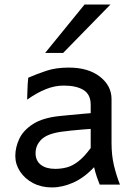

<svg xmlns="http://www.w3.org/2000/svg" viewBox="-20 -801 587 833"><path d="M463.9 -371.1V-180.7Q463.9 -127.9 474.1 -84.5Q484.4 -41 500.5 0H412.6Q407.7 -11.7 400.6 -32Q393.6 -52.2 388.2 -75.7Q345.2 -29.8 297.9 -8.8Q250.5 12.2 205.1 12.2Q159.2 12.2 123.3 -6.8Q87.4 -25.9 66.9 -57.1Q46.4 -88.4 46.4 -124.5Q46.4 -161.6 63.7 -198.7Q81.1 -235.8 123.8 -263.2Q166.5 -290.5 241.7 -297.9Q258.8 -299.8 286.1 -302.2Q313.5 -304.7 338.6 -307.1Q363.8 -309.6 373.5 -310.1V-346.7Q373.5 -391.1 342.5 -410.4Q311.5 -429.7 256.3 -429.7Q217.8 -429.7 179.2 -414.3Q140.6 -398.9 97.7 -368.7Q98.1 -379.4 98.6 -397.9Q99.1 -416.5 100.1 -435.1Q101.1 -453.6 102.5 -463.9Q139.6 -480 181.2 -493.9Q222.7 -507.8 278.3 -507.8Q362.8 -507.8 413.3 -468.5Q463.9 -429.2 463.9 -371.1ZM373.5 -158.7V-241.7Q361.3 -241.2 336.9 -239Q312.5 -236.8 287.4 -234.4Q262.2 -231.9 246.6 -229.5Q184.6 -220.7 159.4 -195.6Q134.3 -170.4 134.3 -136.7Q134.3 -104 157 -86.2Q179.7 -68.4 219.7 -68.4Q244.6 -68.4 268.8 -74.5Q293 -80.6 318.6 -99.9Q344.2 -119.1 373.5 -158.7ZM346.7 -781.2H459L253.9 -571.3H175.8Z"/></svg>

Font: Andika LitF DSA DSG
Style: Regular
Weight: 400
Designer: Victor Gaultney, Annie Olsen, Julie Remington, Don Collingsworth, Eric Hays, Becca Hirsbrunner
Foundry: SIL International
Version: Version 6.200 ; LitF DSA DSG; ttfautohint (v1.8.3.10-c5d8)